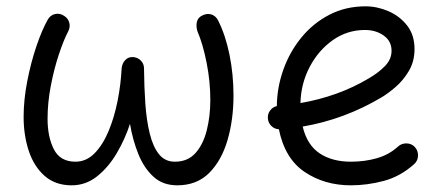

<svg xmlns="http://www.w3.org/2000/svg" viewBox="-20 -545 1379 595"><path d="M179.2 -495.6Q191.4 -487.8 194.8 -474.4Q198.2 -460.9 191.4 -447.8Q177.2 -420.9 162.4 -376.2Q147.5 -331.5 137.5 -279.3Q127.4 -227.1 127.4 -176.8Q127.4 -120.6 147 -82.3Q166.5 -43.9 213.9 -43.9Q247.6 -43.9 273.2 -70.1Q298.8 -96.2 316.7 -139.2Q334.5 -182.1 344.5 -232.9Q354.5 -283.7 356.9 -332.5Q358.4 -348.6 367.9 -358.6Q377.4 -368.7 391.1 -368.2Q405.8 -367.7 416 -357.7Q426.3 -347.7 426.3 -333Q426.8 -275.4 430.4 -223.4Q434.1 -171.4 444.1 -130.9Q454.1 -90.3 472.7 -67.1Q491.2 -43.9 522 -43.9Q562 -43.9 585.9 -70.8Q609.9 -97.7 620.8 -141.4Q631.8 -185.1 631.8 -235.4Q631.8 -292 620.4 -350.1Q608.9 -408.2 591.8 -448.2Q586.9 -463.9 590.3 -477.8Q593.8 -491.7 608.9 -498Q623 -504.4 636.2 -499.8Q649.4 -495.1 656.2 -481Q678.7 -436.5 691.2 -375.5Q703.6 -314.5 703.6 -249Q703.6 -174.3 685.1 -110.8Q666.5 -47.4 628.2 -9Q589.8 29.3 529.3 29.3Q484.4 29.3 455.1 2.2Q425.8 -24.9 408.4 -68.4Q391.1 -111.8 382.8 -161.1Q367.7 -114.3 342 -70.6Q316.4 -26.9 281.2 1.2Q246.1 29.3 202.1 29.3Q151.4 29.3 118.2 0Q85 -29.3 69.1 -77.6Q53.2 -126 53.2 -182.6Q53.2 -235.8 64.5 -293.5Q75.7 -351.1 92.8 -401.6Q109.9 -452.1 127.9 -483.9Q135.7 -498 150.6 -501.5Q165.5 -504.9 179.2 -495.6Z M1263.7 -36.6Q1220.7 2 1169.4 15.6Q1118.2 29.3 1067.4 29.3Q985.8 29.3 924.3 -12Q862.8 -53.2 844.2 -144.5Q830.6 -145 820.8 -154.8Q811 -164.6 810.1 -178.2Q809.1 -191.9 817.1 -202.6Q825.2 -213.4 837.9 -216.3Q838.4 -273.4 857.9 -328.6Q877.4 -383.8 913.6 -428.2Q949.7 -472.7 1000.2 -499Q1050.8 -525.4 1112.8 -525.4Q1148.4 -525.4 1183.3 -510.5Q1218.3 -495.6 1241.5 -466.1Q1264.6 -436.5 1264.6 -393.1Q1264.6 -354.5 1246.8 -324.7Q1229 -294.9 1205.1 -274.7Q1181.2 -254.4 1163.1 -243.7Q1047.4 -174.8 918 -152.8Q931.6 -95.7 970.5 -69.8Q1009.3 -43.9 1067.4 -43.9Q1110.8 -43.9 1148.7 -54.9Q1186.5 -65.9 1213.9 -91.3Q1225.1 -101.1 1240.5 -100.6Q1255.9 -100.1 1266.1 -88.9Q1275.9 -77.6 1275.4 -62.3Q1274.9 -46.9 1263.7 -36.6ZM1110.8 -452.1Q1056.2 -452.1 1011.5 -420.7Q966.8 -389.2 939.7 -337.6Q912.6 -286.1 911.1 -225.6Q968.3 -235.4 1022 -254.6Q1075.7 -273.9 1123 -302.2Q1153.3 -319.8 1173.3 -340.6Q1193.4 -361.3 1193.4 -387.7Q1193.4 -417.5 1169.2 -434.8Q1145 -452.1 1110.8 -452.1Z"/></svg>

Font: Mikhak Regular
Style: Regular
Weight: 400
Designer: Amin Abedi
Version: Version 3.3